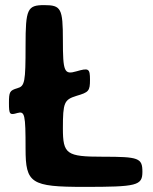

<svg xmlns="http://www.w3.org/2000/svg" viewBox="-20 -731 597 751"><path d="M226 -574C226 -698 219 -711 153 -711C87 -711 80 -696 80 -553C80 -410 77 -394 48 -386C18 -377 15 -372 15 -328C15 -283 18 -280 48 -289C77 -297 80 -284 80 -149C80 -14 101 0 309 0C516 0 537 -5 537 -59C537 -113 523 -118 382 -118C240 -118 226 -128 226 -229C226 -330 231 -341 279 -356C327 -370 332 -375 332 -419C332 -463 327 -466 279 -452C231 -438 226 -450 226 -574Z"/></svg>

Font: Asimov Print
Style: A
Weight: 500
Designer: Google
Version: Version 2.000980: 2014